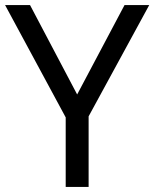

<svg xmlns="http://www.w3.org/2000/svg" viewBox="-20 -734 606 754"><path d="M283 -363 469 -714H566L328 -277V0H238V-273L0 -714H98Z"/></svg>

Font: Noto Naskh Arabic
Style: Regular
Weight: 400
Designer: Monotype Design Team, David Williams, Mohamad Dakak and Nizar Qandah
Foundry: Monotype Imaging Inc.
Version: Version 2.013